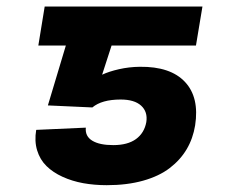

<svg xmlns="http://www.w3.org/2000/svg" viewBox="-20 -548 695 577"><path d="M257.5 -225.1 123.9 -231.2 177.9 -411.2H95.2L114.3 -528.4H588.4L568.9 -411.2H315.3L286.9 -323.5Q307.2 -333.1 337.4 -340Q367.5 -346.9 400.2 -347.3Q492.2 -348.4 535.9 -301.8Q579.5 -255.3 566.4 -171.2Q560 -131.7 541 -99.6Q522 -67.5 490.1 -43Q458.1 -18.5 410 -5Q361.9 8.5 300.8 8.5Q263.5 8.5 230.1 2.5Q196.7 -3.6 168 -16.7Q139.2 -29.8 119.7 -49Q100.1 -68.2 91.6 -96.1Q83.1 -123.9 88.8 -157.7L237.9 -164.4Q235.4 -138.5 257.3 -125.2Q279.1 -111.9 320.3 -111.9Q363.6 -111.9 388.7 -130.1Q413.7 -148.4 419.7 -181.1Q424.4 -212 404.1 -230.5Q383.9 -248.9 342.7 -248.9Q285.9 -248.9 257.5 -225.1Z"/></svg>

Font: Karasuma Gothic
Style: Bold Italic
Weight: 700
Italic angle: 9.39998°
Designer: Rasmus Andersson / Ryoko Nishizuka
Foundry: Genbu
Version: Version 1.00